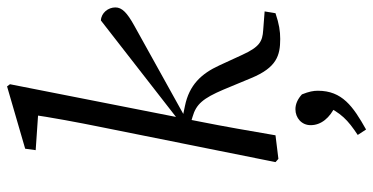

<svg xmlns="http://www.w3.org/2000/svg" viewBox="-270 -511 1031 530"><g transform="rotate(-90 245.0 -245.5)"><path d="M63 0 72 8 137 0C149 -70 161 -140 175 -210L278 -733L272 -741L100 -691L96 -662L213 -654L196 -685C186 -616 173 -547 159 -478L63 0ZM474 0 479 -30 427 -34C396 -36 381 -44 359 -92L330 -155C307 -205 276 -238 218 -250L189 -256L186 -249L440 -390C476 -410 490 -424 490 -442C490 -462 475 -481 454 -482L165 -257L168 -235L188 -229C223 -219 239 -200 263 -144L295 -67C324 3 357 13 403 13C425 13 444 10 474 0ZM153 250C217 214 260 184 260 117C260 105 258 93 250 73C237 61 223 55 209 55C185 55 165 72 165 97C165 126 185 150 219 166L222 132C198 182 180 199 138 227L153 250Z"/></g></svg>

Font: Source Serif Variable
Style: Italic
Weight: 389
Italic angle: -12°
Designer: Frank Grießhammer
Foundry: Adobe Systems Incorporated
Version: Version 3.001;hotconv 1.0.111;makeotfexe 2.5.65597